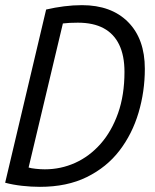

<svg xmlns="http://www.w3.org/2000/svg" viewBox="-20 -720 600 745"><path d="M135 5Q101 5 65.5 1Q30 -3 0 -11L159 -683Q193 -691 228.5 -695.5Q264 -700 298 -700Q412 -700 477 -634.5Q542 -569 542 -453Q542 -365 517.5 -282.5Q493 -200 443.5 -135.5Q394 -71 317 -33Q240 5 135 5ZM154 -63Q216 -63 271.5 -88Q327 -113 370 -161.5Q413 -210 438 -280.5Q463 -351 463 -441Q463 -504 442.5 -546.5Q422 -589 382 -610.5Q342 -632 282 -632Q248 -632 224 -629L91 -70Q100 -67 119 -65Q138 -63 154 -63Z"/></svg>

Font: Ubuntu Sans Mono
Style: Italic
Weight: 400
Italic angle: -13.5°
Monospace: yes
Designer: Dalton Maag Ltd
Foundry: Dalton Maag Ltd
Version: Version 1.006